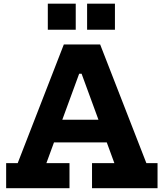

<svg xmlns="http://www.w3.org/2000/svg" viewBox="-20 -994 864 1014"><path d="M618.5 -361.5V-242H199V-361.5ZM753 -132.5H812V0H466V-132.5H584L380.5 -687.5L456.5 -604.5H358.5L428.5 -687.5L225 -132.5H347V0H12.5V-132.5H73.5L317 -759H509ZM232.5 -974.5H380V-837H232.5ZM440 -974.5H587V-837H440Z"/></svg>

Font: Hepta Slab
Style: Bold
Weight: 700
Designer: Michael LaGattuta
Foundry: Michael LaGattuta
Version: Version 1.100